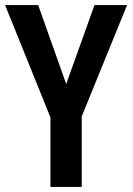

<svg xmlns="http://www.w3.org/2000/svg" viewBox="-20 -734 524 754"><path d="M240 -404 351 -714H479L301 -277V0H178V-273L0 -714H130Z"/></svg>

Font: Noto Sans Disp Cond SemBd
Style: Regular
Weight: 600
Width: 3
Designer: Monotype Design Team
Foundry: Monotype Imaging Inc.
Version: Version 2.000;GOOG;noto-source:20170915:90ef993387c0; ttfaut